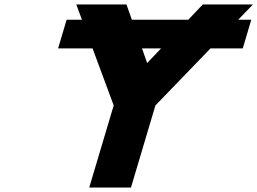

<svg xmlns="http://www.w3.org/2000/svg" viewBox="-20 -845 1160 865"><path d="M323.7 -825 349.2 -756H280.1L241.7 -627H397L492.2 -370L382 0H570L680.2 -370L928.4 -627H1073.7L1112.1 -756H1053L1119.7 -825H893.7L828.2 -756H574.1L549.7 -825ZM619.7 -627H705.7L643 -561Z"/></svg>

Font: Hussar
Style: BdOblThree
Weight: 700
Foundry: Cannot Into Space Fonts
Version: Version 2.00